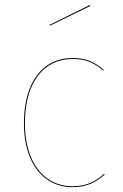

<svg xmlns="http://www.w3.org/2000/svg" viewBox="-20 -768 509 797"><path d="M353.1 -747.5 185.3 -664.6 187 -661.2 355.1 -743.4ZM282.1 -527.2C156 -527.2 79.3 -426 79.3 -256.1C79.3 -86.1 164.4 9.1 280.4 9.1C341.1 9.1 381.6 -12.9 414.9 -44L411.8 -46.4C378.8 -15.6 338.8 5.2 280.3 5.2C166.9 5.2 83.4 -88.7 83.4 -256.1C83.4 -424.6 159.6 -523.3 282.2 -523.3C333.2 -523.3 372.9 -507.4 407.7 -474.8L410.8 -477.2C375.4 -510.3 335.4 -527.2 282.1 -527.2Z"/></svg>

Font: Fira Sans Four
Style: Regular
Weight: 100
Designer: Carrois Corporate & Edenspiekermann AG
Foundry: Carrois Corporate GbR & Edenspiekermann AG
Version: Version 4.203;PS 004.203;hotconv 1.0.88;makeotf.lib2.5.64775